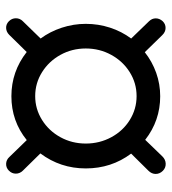

<svg xmlns="http://www.w3.org/2000/svg" viewBox="14 -565 572 640"><g transform="rotate(90 300.0 -245.0)"><path d="M50.7 -35.1 108.4 -94.4Q85.2 -125.8 72.4 -164.8Q59.5 -203.9 59.5 -245Q59.5 -286.7 72.1 -325.5Q84.6 -364.2 108.4 -396.2L50.7 -455.9Q41.2 -465.7 41.2 -478.2Q41.2 -490.7 50.7 -501.3Q60.3 -511.1 73.4 -510.9Q86.6 -510.8 97.1 -499.9L154 -441.6Q185 -466.1 222.6 -479.6Q260.3 -493 300.7 -493Q382 -493 446.1 -443L501 -499.9Q511.5 -510.8 525.4 -511.3Q539.4 -511.8 549.3 -501.9Q559.8 -491.4 559.8 -477.9Q559.8 -464.5 548.9 -453.6L492 -396.1Q541.4 -330.2 541.4 -245Q541.4 -160.4 491.4 -93.6L548.9 -35.1Q558.8 -24.9 558.8 -11.8Q558.8 1.4 548.9 11.3Q539 21.1 525.8 20.6Q512.6 20.1 503.1 9.6L447 -48.2Q383.6 3 300.7 3Q218.5 3 153.4 -48L96.1 10.3Q86.3 20.1 73.4 20.6Q60.6 21.1 50.7 11.3Q40.9 1.4 40.9 -11.9Q40.9 -25.3 50.7 -35.1ZM458.5 -245Q458.5 -291 437.4 -330Q416.3 -369.1 379.8 -391.7Q343.3 -414.3 300.4 -414.3Q257.1 -414.3 220.7 -391.5Q184.2 -368.7 162.9 -329.8Q141.6 -291 141.6 -245Q141.6 -199 162.9 -160.5Q184.2 -121.9 220.7 -99.1Q257.1 -76.3 300.4 -76.3Q343.3 -76.3 379.8 -99.1Q416.3 -121.9 437.4 -160.5Q458.5 -199 458.5 -245Z"/></g></svg>

Font: SN Pro Thin
Style: Italic
Weight: 200
Italic angle: -9°
Designer: Tobias Whetton
Foundry: Supernotes
Version: Version 1.003;Glyphs 3.3 (3324)